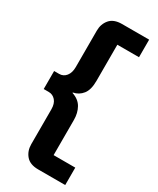

<svg xmlns="http://www.w3.org/2000/svg" viewBox="-239 -862 902 1098"><g transform="rotate(30 212.0 -313.0)"><path d="M220 167Q166 167 140 136.5Q114 106 114 62V-168Q114 -206 96 -226.5Q78 -247 51 -247H18V-366H51Q79 -366 96.5 -388Q114 -410 114 -447V-688Q114 -732 140 -762.5Q166 -793 220 -793H399V-677H256V-438Q256 -379 232.5 -349.5Q209 -320 172 -313V-310Q217 -295 236.5 -260.5Q256 -226 256 -180V52H399V167Z"/></g></svg>

Font: Mona Sans SemiExpanded
Style: Bold
Weight: 700
Width: 6
Designer: Deni Anggara
Foundry: GitHub
Version: Version 2.000